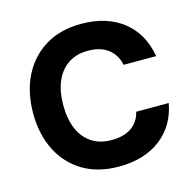

<svg xmlns="http://www.w3.org/2000/svg" viewBox="-106 -820 955 941"><g transform="rotate(-15 372.0 -350.0)"><path d="M385 12Q279 12 203 -33.5Q127 -79 86 -160.5Q45 -242 45 -348Q45 -456 86 -537.5Q127 -619 203 -665.5Q279 -712 385 -712Q514 -712 597 -647Q680 -582 700 -464H535Q524 -517 485 -546.5Q446 -576 383 -576Q324 -576 282.5 -548Q241 -520 219.5 -469.5Q198 -419 198 -348Q198 -279 219.5 -228.5Q241 -178 282.5 -150.5Q324 -123 383 -123Q446 -123 484.5 -149.5Q523 -176 535 -226H700Q680 -115 597 -51.5Q514 12 385 12Z"/></g></svg>

Font: DM Sans 16pt Black
Style: Regular
Weight: 900
Version: Version 4.004;gftools[0.9.30]